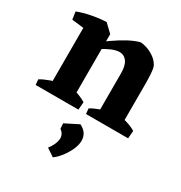

<svg xmlns="http://www.w3.org/2000/svg" viewBox="-183 -625 994 1054"><g transform="rotate(30 314.0 -98.5)"><path d="M93 0V-446L188 -494L238 -446V0ZM397 0V-289Q397 -340 378.5 -364Q360 -388 330 -387Q308 -386 281.5 -374.5Q255 -363 228 -346.5Q201 -330 177 -311L168 -343Q211 -382 254.5 -412.5Q298 -443 337 -463.5Q376 -484 406 -491Q426 -490 449 -482Q472 -474 493.5 -459Q515 -444 529 -421Q534 -413 536.5 -399Q539 -385 540.5 -361Q542 -337 542 -297V0ZM18 -411 11 -459Q50 -474 96.5 -483Q143 -492 188 -494L192 -438L127 -398ZM23 0 20 -34Q45 -49 77.5 -60.5Q110 -72 135 -78L124 0ZM166 0 183 -91Q213 -85 243.5 -74.5Q274 -64 298 -49L294 0ZM342 0 339 -34Q364 -49 396.5 -60.5Q429 -72 454 -78L443 0ZM471 0 488 -91Q517 -85 553 -74.5Q589 -64 613 -49L609 0ZM303 297 254 264Q283 226 286.5 193.5Q290 161 261 140L259 107L344 64Q376 80 387 104Q398 128 393.5 155.5Q389 183 374.5 210.5Q360 238 341 261Q322 284 303 297Z"/></g></svg>

Font: Eczar SemiBold
Style: Regular
Weight: 600
Designer: Vaibhav Singh
Foundry: Rosetta Type Foundry
Version: Version 2.000